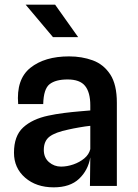

<svg xmlns="http://www.w3.org/2000/svg" viewBox="-20 -798 592 824"><path d="M210.5 6Q135.5 6 87.8 -35.5Q40 -77 40 -142.5Q40 -214.5 79.2 -250.8Q118.5 -287 186.5 -301.5Q218.5 -308.5 254.2 -313Q290 -317.5 320.5 -320Q351 -322.5 367.5 -324V-346Q367.5 -401.5 345.2 -429.2Q323 -457 270 -457Q219 -457 193 -436.8Q167 -416.5 165.5 -351.5H58Q49 -457.5 110.2 -506.8Q171.5 -556 276.5 -556Q331.5 -556 378 -539Q424.5 -522 453 -478.8Q481.5 -435.5 481.5 -357V0H366L367.5 -122.5Q358 -67 319.2 -30.5Q280.5 6 210.5 6ZM242 -83Q267.5 -83 294.5 -92.2Q321.5 -101.5 341.8 -118.2Q362 -135 367.5 -158V-258Q347.5 -256 320.2 -251.2Q293 -246.5 273.5 -242Q217.5 -230.5 192.8 -211.8Q168 -193 168 -154.5Q168 -121.5 190.2 -102.2Q212.5 -83 242 -83ZM207.5 -638.5 90 -778H216.5L315.5 -638.5Z"/></svg>

Font: Spline Sans Medium
Style: Regular
Weight: 500
Designer: Eben Sorkin, Mirko Velimirovic
Foundry: Sorkin Type
Version: Version 1.000; ttfautohint (v1.8.3)